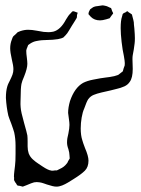

<svg xmlns="http://www.w3.org/2000/svg" viewBox="-20 -653 524 716"><path d="M332 -628Q338 -630 342 -630Q360 -633 362 -633Q366 -633 374 -631Q379 -630 382.5 -628Q386 -626 389 -625Q390 -624 391.5 -624Q393 -624 394 -623Q395 -622 398 -612L402 -604Q402 -602 399 -599Q397 -597 394.5 -593Q392 -589 389 -585Q387 -584 382.5 -583Q378 -582 376 -581Q362 -577 353 -577Q332 -577 319 -590Q311 -599 310 -600V-601Q310 -608 316 -618Q319 -620 323.5 -623.5Q328 -627 332 -628ZM464 -348Q457 -337 444 -331Q431 -325 413 -321Q399 -317 358 -308Q341 -304 329 -299Q317 -294 309 -283Q303 -274 294 -248Q288 -235 284.5 -214.5Q281 -194 281 -174Q281 -148 287 -130Q289 -122 297 -101Q310 -71 310 -54Q310 -30 296.5 -16.5Q283 -3 254 15Q242 23 233 28Q223 34 212 38.5Q201 43 190 43Q179 43 155 35Q152 34 143.5 31Q135 28 128 27Q117 25 107 27Q99 29 78 38Q75 39 71.5 40.5Q68 42 65 43Q65 43 53 40Q48 40 44 38L40 31Q39 30 36.5 26.5Q34 23 33 20Q32 17 32.5 13Q33 9 32 6Q32 -2 33.5 -14.5Q35 -27 36 -35Q38 -50 38 -80Q38 -85 38 -110.5Q38 -136 33 -159Q30 -170 22 -192Q14 -212 11 -222Q4 -253 2 -288Q2 -313 7 -330Q9 -337 11.5 -342Q14 -347 16 -351Q23 -365 26.5 -374.5Q30 -384 30 -395Q30 -408 24 -432Q18 -458 18 -473Q18 -490 24 -505Q25 -507 26 -510.5Q27 -514 30 -518L38 -525Q46 -533 46 -533Q48 -534 51 -535Q54 -536 56 -537Q71 -542 85 -542Q99 -542 117 -538.5Q135 -535 143 -534L161 -533Q169 -533 179 -535Q206 -542 226 -580Q235 -596 244 -604Q244 -604 247 -607.5Q250 -611 252 -611H253Q256 -611 260.5 -609Q265 -607 266 -607Q267 -606 267.5 -606.5Q268 -607 269 -606Q270 -605 269 -603Q268 -601 268 -600Q267 -597 267 -592.5Q267 -588 266 -586Q265 -584 260 -576Q256 -569 248 -557Q244 -551 237.5 -539.5Q231 -528 224 -521Q222 -519 220 -517Q218 -515 216 -513Q211 -510 196 -507Q176 -504 158 -504Q135 -504 116 -500Q104 -498 92 -490L85 -485L82 -477Q81 -475 79.5 -471Q78 -467 78 -465V-462Q78 -453 80 -439Q82 -423 82 -415Q82 -398 70 -368Q62 -350 60 -340Q57 -324 57 -291Q57 -284 56.5 -274.5Q56 -265 57 -253Q58 -236 70 -194Q80 -159 82 -148Q83 -140 83 -124Q83 -121 83 -107Q83 -93 87 -81Q92 -68 102.5 -58.5Q113 -49 124 -42Q135 -35 139 -32Q160 -18 171 -17Q173 -16 176.5 -16.5Q180 -17 182 -17Q185 -18 187.5 -17.5Q190 -17 193 -18L203 -23Q219 -30 228 -42Q231 -45 232 -47.5Q233 -50 234 -52Q239 -60 240 -62L239 -75Q239 -83 235 -97Q230 -110 230 -122Q230 -137 235 -155Q239 -175 239 -187Q239 -196 237 -209Q235 -222 234 -232Q234 -252 241 -276Q258 -326 290 -344Q306 -352 327.5 -356Q349 -360 354 -361L375 -364Q387 -365 406 -369Q417 -372 419 -373Q422 -374 424.5 -376.5Q427 -379 429 -380L438 -387Q439 -389 439.5 -392.5Q440 -396 441 -398L445 -409Q446 -417 444.5 -428Q443 -439 442 -444Q437 -466 433.5 -496.5Q430 -527 430 -548Q430 -577 435 -591Q436 -593 436.5 -596.5Q437 -600 438 -601Q439 -603 443.5 -605Q448 -607 450 -608Q451 -609 452 -610Q453 -611 455 -611Q456 -611 457.5 -609.5Q459 -608 460 -607Q462 -606 465 -604Q468 -602 472 -599L474 -591Q478 -577 479 -570Q479 -563 481 -547Q483 -523 483 -511Q483 -498 482 -491Q482 -490 479 -469Q477 -461 475 -447Q474 -442 474 -432L475 -396Q475 -363 464 -348Z"/></svg>

Font: Rubik-Burned
Style: Regular
Weight: 400
Designer: NaN (generative design), Hubert & Fischer (Rubik source font outlines)
Foundry: NaN, Hubert & Fischer
Version: Version 1.000